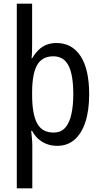

<svg xmlns="http://www.w3.org/2000/svg" viewBox="-20 -780 548 1040"><path d="M463 -269Q463 -180 442 -117.5Q421 -55 382.5 -22.5Q344 10 290 10Q259 10 233 0Q207 -10 187 -28Q167 -46 154 -71H149Q150 -59 151.5 -45.5Q153 -32 154 -19Q155 -6 155 5V240H71V-760H154V-542Q154 -523 153.5 -502.5Q153 -482 151 -464H154Q170 -491 189 -509.5Q208 -528 232 -537.5Q256 -547 286 -547Q370 -547 416.5 -476Q463 -405 463 -269ZM377 -269Q377 -375 351 -425Q325 -475 269 -475Q209 -475 182 -429Q155 -383 154 -286V-266Q154 -162 181 -112Q208 -62 270 -62Q311 -62 334 -89Q357 -116 367 -163Q377 -210 377 -269Z"/></svg>

Font: Noto Sans Arabic Condensed
Style: Regular
Weight: 400
Width: 3
Designer: Monotype Design Team, Nadine Chahine, Nizar Qandah and Khaled Hosny
Foundry: Monotype Imaging Inc.
Version: Version 2.012